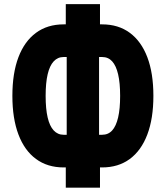

<svg xmlns="http://www.w3.org/2000/svg" viewBox="-20 -857 790 915"><path d="M293.5 37.4V-59.1H283.5Q206.2 -59.1 151.5 -99.4Q96.8 -139.6 67.9 -216Q39 -292.3 39 -400Q39 -508.4 67.9 -584.4Q96.8 -660.4 151.5 -700.6Q206.2 -740.9 283.5 -740.9H293.5V-837.4H456.5V-740.9H466.5Q544.1 -740.9 598.6 -700.6Q653.2 -660.4 682.1 -584.4Q711 -508.4 711 -400Q711 -292.3 682.1 -216Q653.2 -139.6 598.6 -99.4Q544.1 -59.1 466.5 -59.1H456.5V37.4ZM283.5 -214.7H297.9V-585.3H283.5Q255 -585.3 235.9 -564.6Q216.7 -544 207.1 -502.9Q197.5 -461.8 197.5 -400Q197.5 -338.2 207.1 -297.1Q216.7 -256 235.9 -235.4Q255 -214.7 283.5 -214.7ZM452.1 -214.7H466.5Q496 -214.7 514.6 -235.4Q533.3 -256 542.9 -297.1Q552.5 -338.2 552.5 -400Q552.5 -461.8 542.9 -502.9Q533.3 -544 514.6 -564.6Q496 -585.3 466.5 -585.3H452.1Z"/></svg>

Font: Martian Mono SemiExpanded
Style: Regular
Weight: 400
Width: 6
Monospace: yes
Designer: Roman Shamin
Foundry: Evil Martians
Version: Version 1.000